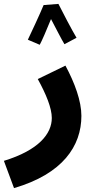

<svg xmlns="http://www.w3.org/2000/svg" viewBox="-56 -736 497 986"><path d="M168 -710C151 -668 100 -559 87 -532L148 -506C157 -521 185 -586 206 -638C229 -595 260 -533 275 -509L337 -542C312 -584 264 -676 244 -716ZM16 230C266 157 362 14 362 -141C362 -217 328 -310 280 -399L138 -330C181 -252 210 -181 210 -130C210 -50 144 35 -36 90Z"/></svg>

Font: Noto Sans Arabic UI XBd
Style: Regular
Weight: 800
Designer: Monotype Design Team, Nadine Chahine and Nizar Qandah
Foundry: Monotype Imaging Inc.
Version: Version 2.010